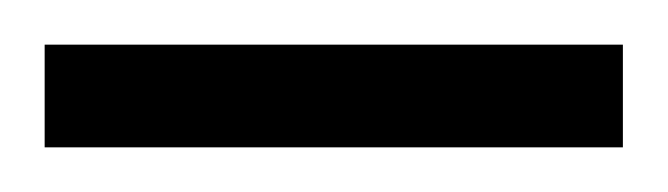

<svg xmlns="http://www.w3.org/2000/svg" viewBox="-20 -691 299 86"><path d="M0 -625V-671H259V-625Z"/></svg>

Font: Saira Semi Condensed Light
Style: Regular
Weight: 300
Width: 4
Designer: Hector Gatti with collaboration of the Omnibus-Type team
Foundry: Omnibus-Type
Version: Version 1.001; ttfautohint (v1.8)